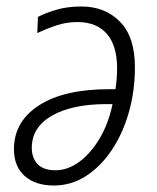

<svg xmlns="http://www.w3.org/2000/svg" viewBox="-20 -562 484 592"><path d="M146 10Q89 10 56 -19.5Q23 -49 23 -102Q23 -187 100 -237Q177 -287 317 -287H336Q341 -318 341 -352Q341 -421 309.5 -457.5Q278 -494 219 -494Q185 -494 155 -484Q125 -474 95 -460L97 -510Q123 -523 156 -532.5Q189 -542 231 -542Q304 -542 350 -495Q396 -448 396 -355Q396 -282 377.5 -216.5Q359 -151 325 -100Q291 -49 245.5 -19.5Q200 10 146 10ZM151 -37Q188 -37 223 -62Q258 -87 286 -133Q314 -179 327 -241H308Q203 -241 140.5 -205.5Q78 -170 78 -106Q78 -75 96 -56Q114 -37 151 -37Z"/></svg>

Font: Noto Sans SemiCondensed Light
Style: Italic
Weight: 300
Width: 4
Italic angle: -12°
Designer: Monotype Design Team
Foundry: Monotype Imaging Inc.
Version: Version 2.013; ttfautohint (v1.8.4.7-5d5b)